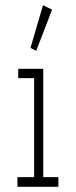

<svg xmlns="http://www.w3.org/2000/svg" viewBox="-20 -717 290 737"><path d="M47 0V-37H111V-417H50V-453H146V-37H204V0ZM119 -522 97 -533 145 -697 180 -680Z"/></svg>

Font: Inconsolata UltraCondensed Light
Style: Regular
Weight: 300
Width: 1
Monospace: yes
Designer: Raph Levien, Cyreal, Brenton Simpson
Foundry: Raph Levien, Cyreal, Google
Version: Version 3.001; ttfautohint (v1.8.2.53-6de2)